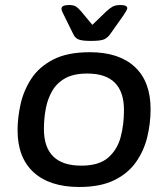

<svg xmlns="http://www.w3.org/2000/svg" viewBox="-20 -738 670 765"><path d="M296 7Q178 7 114 -51.5Q50 -110 50 -219Q50 -269 62 -323Q74 -377 104.5 -424Q135 -471 191.5 -500.5Q248 -530 338 -530Q454 -530 517 -471.5Q580 -413 580 -303Q580 -246 566.5 -191Q553 -136 521 -91Q489 -46 434 -19.5Q379 7 296 7ZM304 -78Q374 -78 410.5 -109.5Q447 -141 460.5 -191Q474 -241 474 -299Q474 -445 328 -445Q274 -445 240.5 -426.5Q207 -408 188.5 -376.5Q170 -345 162.5 -305.5Q155 -266 155 -224Q155 -78 304 -78ZM460 -718Q487 -718 487 -705Q487 -699 472 -677L419 -602Q410 -589 396.5 -582Q383 -575 342 -575Q305 -575 291.5 -581.5Q278 -588 272 -602L235 -677Q231 -685 228 -691.5Q225 -698 225 -703Q225 -718 255 -718Q274 -718 283.5 -711.5Q293 -705 303 -693L348 -639L404 -693Q417 -705 428.5 -711.5Q440 -718 460 -718Z"/></svg>

Font: Asap Semi Expanded Semi Expanded Medium
Style: Italic
Weight: 500
Width: 6
Italic angle: -6°
Designer: Pablo Cosgaya
Foundry: Omnibus-Type
Version: Version 3.001; ttfautohint (v1.8.4.7-5d5b)